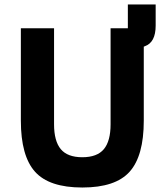

<svg xmlns="http://www.w3.org/2000/svg" viewBox="-20 -824 734 856"><path d="M73 -286V-698H221V-270Q221 -195 251 -159Q281 -123 347 -123Q413 -123 443 -159Q473 -195 473 -270V-698H550V-804H674V-710Q674 -635 626 -618L621 -616V-286Q621 -129 558 -58.5Q495 12 347 12Q199 12 136 -58.5Q73 -129 73 -286Z"/></svg>

Font: Anuphan
Style: Bold
Weight: 700
Designer: Mike Abbink, Paul van der Laan, Pieter van Rosmalen, Mint Tantisuwanna
Foundry: Bold Monday; Cadson Demak
Version: Version 3.002;hotconv 1.0.109;makeotfexe 2.5.65596